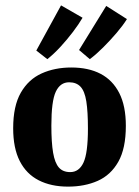

<svg xmlns="http://www.w3.org/2000/svg" viewBox="-20 -684 518 714"><path d="M307 -206Q307 -269 301 -307Q295 -345 279.5 -361.5Q264 -378 237 -378Q204 -378 187.5 -343Q171 -308 171 -217Q171 -154 177.5 -116Q184 -78 199 -61Q214 -44 241 -44Q274 -44 290.5 -79.5Q307 -115 307 -206ZM29 -207Q29 -290 57.5 -339.5Q86 -389 135 -411Q184 -433 245 -433Q309 -433 354 -409.5Q399 -386 423.5 -338Q448 -290 448 -216Q448 -132 420 -82.5Q392 -33 343.5 -11.5Q295 10 233 10Q170 10 124 -13.5Q78 -37 53.5 -85Q29 -133 29 -207ZM115 -496 207 -664 287 -618Q273 -594 251 -565Q229 -536 204.5 -509.5Q180 -483 156 -464ZM274 -498 375 -662 452 -613Q437 -589 413.5 -561.5Q390 -534 364 -508Q338 -482 314 -464Z"/></svg>

Font: Yrsa
Style: Regular
Weight: 400
Designer: Anna Giedrys (Yrsa+Rasa design), David Brezina (Yrsa art-direction, Rasa art-direction, design)
Foundry: Rosetta Type Foundry
Version: Version 2.004